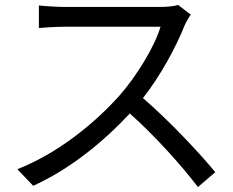

<svg xmlns="http://www.w3.org/2000/svg" viewBox="-20 -728 939 775"><path d="M50 -45 114 22C262 -45 397 -155 504 -270C606 -179 712 -61 779 27L849 -33C784 -112 662 -242 557 -332C628 -422 691 -539 725 -625C731 -639 744 -661 750 -669L699 -708C683 -703 657 -700 624 -700H238C208 -700 151 -704 137 -706V-615C148 -616 203 -620 238 -620H628C603 -537 530 -419 462 -342C359 -227 211 -108 50 -45Z"/></svg>

Font: GenEiGothic-pro-Regular
Style: Regular
Weight: 400
Designer: Ryoko NISHIZUKA (kana & ideographs); Paul D. Hunt (Latin, Greek & Cyrillic); Wenlong ZHANG (bopomofo); Sandoll Communica
Foundry: Adobe Systems Incorporated; o_tamon
Version: Version 1.000.140830